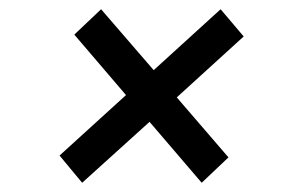

<svg xmlns="http://www.w3.org/2000/svg" viewBox="-20 -558 622 416"><path d="M363 -347 475 -217 417 -162 304 -294 158 -162 109 -221 253 -352 141 -483 199 -538 313 -406 458 -538 508 -479Z"/></svg>

Font: Montserrat Alternates Medium
Style: Italic
Weight: 500
Italic angle: -11.3°
Designer: Julieta Ulanovsky
Foundry: Julieta Ulanovsky
Version: Version 7.200